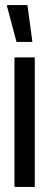

<svg xmlns="http://www.w3.org/2000/svg" viewBox="-20 -736 195 756"><path d="M37 0V-510H117V0ZM45 -571 8 -710V-716H88L107 -576V-571Z"/></svg>

Font: Saira UltraCondensed SemiBold
Style: Regular
Weight: 600
Width: 1
Designer: Hector Gatti with collaboration of the Omnibus-Type team
Foundry: Omnibus-Type
Version: Version 1.101